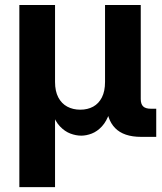

<svg xmlns="http://www.w3.org/2000/svg" viewBox="-20 -556 658 780"><path d="M58.6 204.1V-535.6H203.6V-223.1Q203.6 -185.5 216.8 -160.4Q230 -135.3 253.2 -122.8Q276.4 -110.4 306.2 -110.4Q335.9 -110.4 358.6 -122.8Q381.3 -135.3 394 -160.4Q406.7 -185.5 406.7 -223.1V-535.6H551.8V-153.8Q551.8 -133.3 561.5 -123.8Q571.3 -114.3 592.8 -114.3H614.7V0H553.2Q482.4 0 447.5 -35.9Q412.6 -71.8 412.6 -139.6V-189H437Q437 -134.3 425 -98.6Q413.1 -63 394 -42.5Q375 -22 352.8 -13.4Q330.6 -4.9 310.1 -4.9Q288.6 -4.9 265.9 -13.4Q243.2 -22 223.6 -42.5Q204.1 -63 192.1 -98.6Q180.2 -134.3 180.2 -189H203.6V204.1Z"/></svg>

Font: Inter 20pt
Style: Bold
Weight: 700
Version: Version 4.001;git-66647c0bb